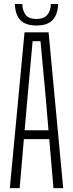

<svg xmlns="http://www.w3.org/2000/svg" viewBox="-20 -966 376 986"><path d="M30.5 0 106 -800H229.5L304.5 0H254.5L233 -251.5H102.5L81 0ZM106.5 -297H229L215 -463L188 -754.5H147.5L121 -462.5ZM168 -835Q111 -835 84.5 -863Q58 -891 56.5 -945.5H94.5Q95.5 -911.5 111.5 -890Q127.5 -868.5 168 -868.5Q204 -868.5 222.2 -888.8Q240.5 -909 241 -945.5H278.5Q276.5 -891.5 250.2 -863.2Q224 -835 168 -835Z"/></svg>

Font: Big Shoulders Text Thin ExtraLight
Style: Regular
Weight: 250
Version: Version 2.002